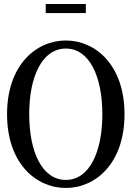

<svg xmlns="http://www.w3.org/2000/svg" viewBox="-20 -917 653 953"><path d="M307 16C455 16 598 -107 598 -350C598 -593 455 -716 307 -716C158 -716 15 -593 15 -350C15 -107 158 16 307 16ZM125 -350C125 -537 189 -676 307 -676C424 -676 488 -537 488 -350C488 -163 424 -24 307 -24C189 -24 125 -163 125 -350ZM207 -852H406V-897H207Z"/></svg>

Font: RL Madena
Style: Regular
Weight: 400
Designer: I Kadek Wantara Putra
Foundry: Roughlines ID
Version: Version 1.000;Glyphs 3.1.2 (3151)